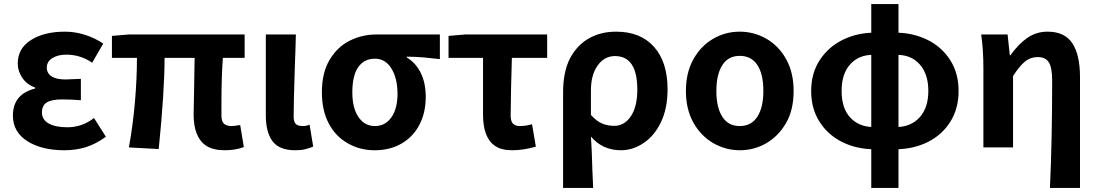

<svg xmlns="http://www.w3.org/2000/svg" viewBox="-20 -731 5448 952"><path d="M44 -158Q44 -264 154 -292V-297Q114 -311 91 -344.5Q68 -378 68 -416Q68 -491 133.5 -532.5Q199 -574 302 -574Q352 -574 401 -558.5Q450 -543 492 -515L437 -420Q379 -460 309 -460Q266 -460 239 -442.5Q212 -425 212 -396Q212 -368 235.5 -352.5Q259 -337 305 -337Q320 -337 356 -339L381 -340V-234Q337 -238 287 -238Q236 -238 212 -223Q188 -208 188 -173Q188 -138 221 -119Q254 -100 314 -100Q388 -100 446 -146L505 -53Q454 -16 405 -1Q356 14 299 14Q186 14 115 -31.5Q44 -77 44 -158Z M1003 -8Q940 -49 940 -164Q940 -184 942 -264Q945 -426 945 -444H796Q796 -280 767 8L619 0Q639 -109 649 -224.5Q659 -340 659 -444H535V-553L618 -560H1193V-444H1085Q1078 -348 1078 -219V-158Q1078 -129 1090.5 -117.5Q1103 -106 1129 -106Q1139 -106 1171 -111L1189 -2Q1149 14 1094 14Q1037 14 1003 -8Z M1298 -159V-560H1447Q1446 -525 1445 -486Q1444 -447 1442 -405Q1436 -221 1436 -153Q1436 -127 1446.5 -116.5Q1457 -106 1481 -106Q1500 -106 1515 -113L1533 -4Q1513 4 1493 9Q1473 14 1444 14Q1365 14 1331.5 -30.5Q1298 -75 1298 -159Z M1707 -19Q1645 -53 1610.5 -118Q1576 -183 1576 -273Q1576 -371 1615 -435.5Q1654 -500 1715.5 -530Q1777 -560 1844 -560H2161V-438Q2118 -443 2077.5 -446.5Q2037 -450 1997 -450V-446Q2042 -419 2066.5 -369Q2091 -319 2091 -251Q2091 -172 2059.5 -112Q2028 -52 1970.5 -19Q1913 14 1837 14Q1766 14 1707 -19ZM1951 -266Q1951 -342 1921 -391Q1891 -440 1839 -440Q1786 -440 1756.5 -398.5Q1727 -357 1727 -273Q1727 -195 1757.5 -150.5Q1788 -106 1839 -106Q1890 -106 1920.5 -149Q1951 -192 1951 -266Z M2434 -8Q2375 -48 2375 -164V-444H2204V-553L2286 -560H2693V-444H2518L2514 -292Q2512 -192 2512 -158Q2512 -130 2523.5 -118Q2535 -106 2557 -106Q2588 -106 2618 -115L2637 -4Q2575 14 2520 14Q2465 14 2434 -8Z M2807 -443Q2842 -508 2900.5 -541Q2959 -574 3035 -574Q3156 -574 3223 -498.5Q3290 -423 3290 -289Q3290 -193 3257 -125Q3225 -58 3171.5 -22Q3118 14 3059 14Q2967 14 2910 -54Q2915 18 2917 107L2921 201H2772V-273Q2772 -376 2807 -443ZM3140 -287Q3140 -453 3029 -453Q2977 -453 2943.5 -406.5Q2910 -360 2910 -283V-161Q2938 -130 2965.5 -118.5Q2993 -107 3026 -107Q3076 -107 3108 -154.5Q3140 -202 3140 -287Z M3517 -21Q3454 -58 3417.5 -124Q3381 -190 3381 -280Q3381 -372 3419 -439Q3456 -504 3516.5 -539Q3577 -574 3648 -574Q3718 -574 3780 -539Q3843 -502 3879 -436Q3915 -370 3915 -280Q3915 -186 3878 -122Q3841 -57 3780.5 -21.5Q3720 14 3648 14Q3579 14 3517 -21ZM3765 -280Q3765 -364 3735 -409Q3705 -454 3648 -454Q3591 -454 3561.5 -408Q3532 -362 3532 -280Q3532 -198 3561.5 -152Q3591 -106 3648 -106Q3705 -106 3735 -152Q3765 -198 3765 -280Z M4002 -280Q4002 -369 4045.5 -434.5Q4089 -500 4160.5 -534.5Q4232 -569 4316 -569L4307 -459Q4238 -459 4195.5 -412Q4153 -365 4153 -280Q4153 -195 4195 -149Q4237 -103 4307 -101L4316 9Q4229 9 4157.5 -26Q4086 -61 4044 -126.5Q4002 -192 4002 -280ZM4583 -280Q4583 -363 4541 -411Q4499 -459 4428 -459L4420 -569Q4505 -569 4576.5 -534.5Q4648 -500 4690.5 -434.5Q4733 -369 4733 -280Q4733 -192 4691.5 -126.5Q4650 -61 4578.5 -26Q4507 9 4420 9L4428 -101Q4499 -103 4541 -150.5Q4583 -198 4583 -280ZM4300 -711H4435V201H4300Z M5197 -331Q5197 -396 5180.5 -422Q5164 -448 5125 -448Q5090 -448 5063 -426.5Q5036 -405 5003 -354V0H4856V-393Q4856 -485 4845 -560H4976L4987 -457H4990Q5031 -514 5075 -544Q5119 -574 5174 -574Q5259 -574 5297 -516.5Q5335 -459 5335 -349V201H5186Q5197 -37 5197 -331Z"/></svg>

Font: Merged Yaku Han JP
Style: Bold
Weight: 700
Designer: Ryoko NISHIZUKA 西塚涼子 (kana, bopomofo & ideographs); Paul D. Hunt (Latin, Greek & Cyrillic); Sandoll Communications 산돌커뮤니
Foundry: Adobe
Version: Version 2.004